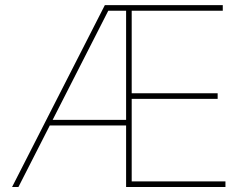

<svg xmlns="http://www.w3.org/2000/svg" viewBox="-20 -748 988 768"><path d="M28.3 0 399.4 -727.5H871.1V-705.1H506.8V-375H850.6V-352.5H506.8V-22.5H881.8V0H484.4V-705.1H413.1L53.7 0ZM169.9 -246.1V-268.6H496.1V-246.1Z"/></svg>

Font: Inter 17pt Thin
Style: Regular
Weight: 250
Version: Version 4.001;git-66647c0bb